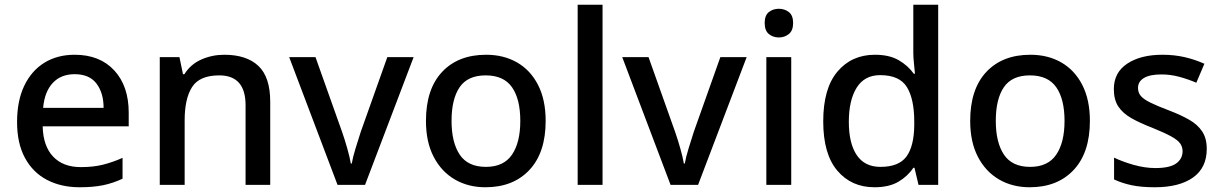

<svg xmlns="http://www.w3.org/2000/svg" viewBox="-20 -780 5154 810"><path d="M295 -549Q401 -549 462 -483Q523 -417 523 -305V-247H160Q162 -164 204 -119.5Q246 -75 321 -75Q373 -75 413.5 -85Q454 -95 497 -114V-26Q456 -7 414.5 1.5Q373 10 316 10Q238 10 178.5 -21Q119 -52 85.5 -113.5Q52 -175 52 -265Q52 -355 82.5 -418.5Q113 -482 167.5 -515.5Q222 -549 295 -549ZM295 -467Q237 -467 202.5 -430Q168 -393 162 -325H417Q417 -388 387 -427.5Q357 -467 295 -467Z M926 -549Q1020 -549 1070 -502Q1120 -455 1120 -351V0H1016V-336Q1016 -462 905 -462Q822 -462 790.5 -413Q759 -364 759 -272V0H654V-539H737L752 -467H758Q784 -509 829.5 -529Q875 -549 926 -549Z M1404 0 1200 -539H1311L1423 -224Q1434 -193 1445 -154Q1456 -115 1460 -90H1464Q1468 -115 1480 -154Q1492 -193 1502 -224L1614 -539H1725L1520 0Z M2282 -270Q2282 -136 2213.5 -63Q2145 10 2028 10Q1955 10 1898.5 -23Q1842 -56 1809.5 -118.5Q1777 -181 1777 -270Q1777 -404 1845 -476.5Q1913 -549 2031 -549Q2105 -549 2161.5 -516.5Q2218 -484 2250 -421.5Q2282 -359 2282 -270ZM1885 -270Q1885 -179 1919.5 -127.5Q1954 -76 2030 -76Q2105 -76 2140 -127.5Q2175 -179 2175 -270Q2175 -362 2140 -412Q2105 -462 2029 -462Q1953 -462 1919 -412Q1885 -362 1885 -270Z M2522 0H2417V-760H2522Z M2809 0 2605 -539H2716L2828 -224Q2839 -193 2850 -154Q2861 -115 2865 -90H2869Q2873 -115 2885 -154Q2897 -193 2907 -224L3019 -539H3130L2925 0Z M3266 -743Q3290 -743 3308 -729Q3326 -715 3326 -683Q3326 -651 3308 -636.5Q3290 -622 3266 -622Q3241 -622 3223.5 -636.5Q3206 -651 3206 -683Q3206 -715 3223.5 -729Q3241 -743 3266 -743ZM3318 -539V0H3213V-539Z M3669 10Q3572 10 3512.5 -60Q3453 -130 3453 -268Q3453 -407 3513 -478Q3573 -549 3671 -549Q3732 -549 3771.5 -526Q3811 -503 3835 -469H3840Q3839 -483 3836 -510Q3833 -537 3833 -557V-760H3938V0H3855L3838 -72H3833Q3810 -37 3770.5 -13.5Q3731 10 3669 10ZM3694 -76Q3772 -76 3804 -119.5Q3836 -163 3837 -251V-267Q3837 -362 3806 -412.5Q3775 -463 3693 -463Q3627 -463 3594 -410Q3561 -357 3561 -266Q3561 -175 3594.5 -125.5Q3628 -76 3694 -76Z M4578 -270Q4578 -136 4509.5 -63Q4441 10 4324 10Q4251 10 4194.5 -23Q4138 -56 4105.5 -118.5Q4073 -181 4073 -270Q4073 -404 4141 -476.5Q4209 -549 4327 -549Q4401 -549 4457.5 -516.5Q4514 -484 4546 -421.5Q4578 -359 4578 -270ZM4181 -270Q4181 -179 4215.5 -127.5Q4250 -76 4326 -76Q4401 -76 4436 -127.5Q4471 -179 4471 -270Q4471 -362 4436 -412Q4401 -462 4325 -462Q4249 -462 4215 -412Q4181 -362 4181 -270Z M5071 -152Q5071 -72 5013 -31Q4955 10 4852 10Q4795 10 4754.5 1.5Q4714 -7 4680 -23V-115Q4715 -98 4762.5 -84.5Q4810 -71 4854 -71Q4915 -71 4942 -90.5Q4969 -110 4969 -142Q4969 -160 4959 -174.5Q4949 -189 4921 -204.5Q4893 -220 4841 -241Q4789 -261 4753 -281.5Q4717 -302 4698 -330.5Q4679 -359 4679 -404Q4679 -474 4735.5 -511.5Q4792 -549 4884 -549Q4934 -549 4977.5 -539Q5021 -529 5061 -511L5027 -431Q4992 -446 4955 -456Q4918 -466 4880 -466Q4831 -466 4806 -451Q4781 -436 4781 -409Q4781 -389 4793 -375Q4805 -361 4833.5 -347Q4862 -333 4912 -314Q4962 -295 4997.5 -274.5Q5033 -254 5052 -225Q5071 -196 5071 -152Z"/></svg>

Font: Noto Sans Tai Tham Medium
Style: Regular
Weight: 500
Designer: Monotype Design Team 2013. Revised by David WIlliams 2020
Foundry: Monotype Imaging Inc.
Version: Version 2.002; ttfautohint (v1.8.4.7-5d5b)